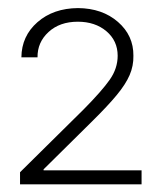

<svg xmlns="http://www.w3.org/2000/svg" viewBox="-20 -826 403 482"><path d="M30.3 -363.3V-393.6L189.9 -551.3Q235.8 -597.7 255.6 -626Q275.4 -654.3 275.4 -686Q275.4 -723.6 247.1 -747.6Q218.8 -771.5 175.3 -771.5Q129.9 -771.5 101.8 -745.6Q73.7 -719.7 74.2 -682.1H33.7Q34.2 -735.4 74 -770.3Q113.8 -805.2 175.8 -805.7Q236.8 -805.2 276.1 -771Q315.4 -736.8 314.9 -686Q315.4 -660.6 305.4 -637.5Q295.4 -614.3 272.9 -587.2Q250.5 -560.1 211.9 -522L89.4 -400.9V-398.4H335.4V-363.3Z"/></svg>

Font: Inter Display Extra Light
Style: Regular
Weight: 200
Designer: Rasmus Andersson
Foundry: rsms
Version: Version 4.000;git-4fc901f